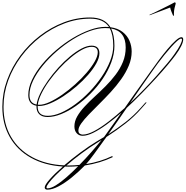

<svg xmlns="http://www.w3.org/2000/svg" viewBox="-70 -1042 1581 1636"><path d="M335 574Q311 574 311 555Q311 534 355 484.5Q399 435 466 377Q309 367 193 302Q77 237 13.5 126Q-50 15 -50 -132Q-50 -248 -9.5 -359.5Q31 -471 103 -567.5Q175 -664 270 -737Q365 -810 474 -851.5Q583 -893 698 -893Q822 -893 871 -810Q935 -801 975 -769.5Q1015 -738 1033.5 -694Q1052 -650 1052 -603Q1052 -542 1027.5 -483Q1003 -424 962.5 -367Q922 -310 873.5 -257.5Q825 -205 776.5 -157Q728 -109 687.5 -67Q647 -25 622.5 9.5Q598 44 598 70Q598 90 610 97.5Q622 105 634 105Q675 105 732 75Q789 45 855.5 -6.5Q922 -58 992 -121Q1030 -176 1068.5 -230Q1107 -284 1139.5 -329.5Q1172 -375 1192 -403Q1212 -431 1214 -434Q1245 -478 1282.5 -528.5Q1320 -579 1357.5 -623.5Q1395 -668 1426.5 -696.5Q1458 -725 1476 -725Q1491 -725 1491 -705Q1491 -684 1474 -649.5Q1457 -615 1426 -573Q1401 -539 1357.5 -487Q1314 -435 1258 -374Q1202 -313 1139 -248.5Q1076 -184 1010 -123Q972 -67 931.5 -9.5Q891 48 853 102Q932 51 1000.5 -2.5Q1069 -56 1127 -121L1170 -169H1180L1136 -119Q1075 -49 999.5 10Q924 69 837 125Q781 203 735.5 265Q690 327 664 356Q787 336 887 287L890 297Q784 348 653 368Q598 424 540 471Q482 518 428.5 546Q375 574 335 574ZM-40 -132Q-40 14 23.5 123.5Q87 233 203.5 296.5Q320 360 477 367Q540 313 614 258Q688 203 756 162Q771 153 786 144Q801 135 816 126Q820 120 824 115Q825 114 844.5 86.5Q864 59 895.5 15Q927 -29 964 -82Q900 -26 839 18.5Q778 63 725.5 89Q673 115 634 115Q603 115 583.5 93Q564 71 564 35Q564 -8 587.5 -49.5Q611 -91 650 -133Q689 -175 736 -218Q783 -261 829.5 -307.5Q876 -354 915 -405.5Q954 -457 977.5 -514.5Q1001 -572 1001 -638Q1001 -777 877 -799Q905 -743 905 -652Q905 -582 878 -510Q851 -438 805 -370Q759 -302 700 -243Q641 -184 577.5 -139.5Q514 -95 451.5 -70Q389 -45 336 -45Q290 -45 265.5 -68Q241 -91 241 -133Q241 -137 241 -141Q171 -153 171 -232Q171 -294 202.5 -361Q234 -428 288 -493Q342 -558 410 -616Q478 -674 551.5 -718Q625 -762 696.5 -787.5Q768 -813 827 -813Q843 -813 859 -812Q812 -883 698 -883Q585 -883 477.5 -842Q370 -801 276 -728.5Q182 -656 111 -561Q40 -466 0 -356.5Q-40 -247 -40 -132ZM251 -133Q251 -55 337 -55Q389 -55 449.5 -81.5Q510 -108 573 -154.5Q636 -201 693.5 -261Q751 -321 796.5 -388Q842 -455 868.5 -522.5Q895 -590 895 -652Q895 -746 865 -801Q847 -803 827 -803Q766 -803 695 -777.5Q624 -752 551.5 -707Q479 -662 413 -604.5Q347 -547 294.5 -483Q242 -419 211.5 -354.5Q181 -290 181 -232Q181 -162 242 -151Q247 -193 273 -246Q299 -299 339 -355.5Q379 -412 427 -465Q475 -518 526 -560.5Q577 -603 624.5 -628Q672 -653 710 -653Q777 -653 777 -588Q777 -550 751 -502.5Q725 -455 681 -404.5Q637 -354 582.5 -307Q528 -260 470 -222Q412 -184 358.5 -161.5Q305 -139 264 -139Q257 -139 251 -140Q251 -136 251 -133ZM1227 -435Q1201 -399 1150.5 -326Q1100 -253 1039 -165Q1100 -222 1158 -282Q1216 -342 1266 -398.5Q1316 -455 1355 -501.5Q1394 -548 1416 -580Q1451 -629 1466 -660Q1481 -691 1481 -705Q1481 -713 1473 -713Q1462 -713 1440 -693.5Q1418 -674 1389.5 -642.5Q1361 -611 1331 -574Q1301 -537 1274 -500.5Q1247 -464 1227 -435ZM710 -643Q675 -643 629.5 -618.5Q584 -594 534 -552.5Q484 -511 436 -459Q388 -407 348 -351.5Q308 -296 282.5 -243.5Q257 -191 252 -150Q258 -149 264 -149Q302 -149 353 -172.5Q404 -196 460 -235Q516 -274 570 -322.5Q624 -371 667.5 -421.5Q711 -472 737 -518Q763 -564 763 -597Q763 -643 710 -643ZM763 171Q696 212 626 264Q556 316 496 368Q506 368 516 368Q562 368 607 363Q661 308 710 252Q759 196 795 151Q780 161 763 171ZM326 556Q326 563 335 563Q364 563 406 537Q448 511 497 468Q546 425 596 374Q556 378 516 378Q500 378 484 377Q438 417 402.5 453Q367 489 346.5 516Q326 543 326 556ZM1205 -912 1204 -916Q1219 -922 1250.5 -937.5Q1282 -953 1317.5 -970.5Q1353 -988 1381 -1002.5Q1409 -1017 1418 -1022Q1427 -1022 1427 -1011Q1422 -995 1417 -972Q1412 -949 1412 -928Q1412 -924 1412 -919.5Q1412 -915 1413 -910Q1413 -908 1409 -908Q1407 -908 1404 -911Q1397 -928 1390.5 -943.5Q1384 -959 1380 -978Z"/></svg>

Font: Ballet 16pt
Style: Regular
Weight: 400
Designer: Maximiliano R. Sproviero
Foundry: Omnibus-Type
Version: Version 1.100; ttfautohint (v1.8.3)